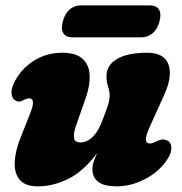

<svg xmlns="http://www.w3.org/2000/svg" viewBox="-20 -664 662 697"><path d="M583 -155.5Q599.5 -151 601.8 -130.8Q604 -110.5 588 -86.5Q559 -41.5 507.8 -14.5Q456.5 12.5 402.5 12.5Q315.5 12.5 315.5 -51Q315.5 -64 320.5 -78.2Q325.5 -92.5 332.5 -108Q282 -41 227 -14.2Q172 12.5 117.5 12.5Q71 12.5 51.2 -11.8Q31.5 -36 33.5 -76.5Q35.5 -117 55 -165L90.5 -255Q111 -307 86 -307Q77 -307 63 -299.5Q49 -291.5 37.5 -298.5Q25.5 -303 22.2 -321.5Q19 -340 34 -369.5Q58.5 -415.5 103.8 -444Q149 -472.5 206 -472.5Q256.5 -472.5 280.2 -450.2Q304 -428 305.5 -390.5Q307 -353 291 -308L255.5 -206Q246.5 -180.5 248.5 -163.8Q250.5 -147 272 -147Q296.5 -147 317 -167.5Q337.5 -188 351.5 -226.5Q365.5 -262.5 371.8 -281.5Q378 -300.5 378 -316.5Q378 -334 372.2 -350.2Q366.5 -366.5 366.5 -388Q366.5 -427 404.5 -449.8Q442.5 -472.5 514 -472.5Q576 -472.5 591.5 -430.2Q607 -388 576.5 -320.5L524 -204.5Q508 -169 509.5 -156Q511 -143 525 -143Q533 -143 552 -152.5Q569.5 -161.5 583 -155.5ZM208 -586Q215.5 -615 233 -629.8Q250.5 -644.5 273.5 -644.5H524.5Q547.5 -644.5 557 -629.5Q566.5 -614.5 559 -586.5Q551.5 -558 534 -543.2Q516.5 -528.5 493.5 -528.5H242.5Q219.5 -528.5 210 -543.5Q200.5 -558.5 208 -586Z"/></svg>

Font: Fraunces 72pt SuperSoft Black
Style: Italic
Weight: 900
Italic angle: -16°
Version: Version 1.000;[b76b70a41]